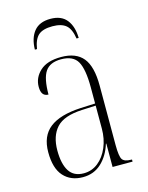

<svg xmlns="http://www.w3.org/2000/svg" viewBox="-112 -793 670 872"><g transform="rotate(-15 223.0 -356.5)"><path d="M169 10Q112 10 78.5 -27Q45 -64 45 -140Q45 -216 93 -253.5Q141 -291 239 -296L308 -299V-375Q308 -460 287.5 -496.5Q267 -533 210 -533Q158 -533 136 -501Q114 -469 114 -393Q80 -393 80 -438Q80 -481 113.5 -512Q147 -543 213 -543Q283 -543 316 -502.5Q349 -462 349 -372V-93Q349 -39 359 -24.5Q369 -10 401 -10H404V0H310V-110H308Q292 -57 256.5 -23.5Q221 10 169 10ZM177 -6Q215 -6 244.5 -29.5Q274 -53 291 -93Q308 -133 308 -181V-289L243 -286Q157 -282 122 -243.5Q87 -205 87 -137Q87 -74 108.5 -40Q130 -6 177 -6ZM107 -606Q108 -660 133.5 -691.5Q159 -723 211 -723Q262 -723 287 -691.5Q312 -660 313 -606H303Q296 -652 274.5 -670Q253 -688 211 -688Q166 -688 145 -669.5Q124 -651 117 -606Z"/></g></svg>

Font: Noto Serif Display Condensed ExtraLight
Style: Regular
Weight: 200
Width: 3
Designer: Monotype Design Team
Foundry: Monotype Imaging Inc.
Version: Version 2.009